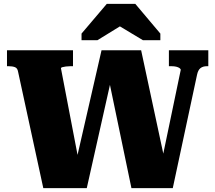

<svg xmlns="http://www.w3.org/2000/svg" viewBox="-20 -969 1109 989"><path d="M16 -710H356V-628H343Q331 -628 319.5 -626.5Q308 -625 301 -623Q294 -621 294 -617L386 -137L373 -143L503 -710H707L829 -141L812 -134L911 -609Q911 -614 904.5 -618.5Q898 -623 887.5 -625.5Q877 -628 863 -628H850V-710H1053V-628H1046Q1025 -628 1012.5 -618Q1000 -608 995 -584L870 0H657L539 -567L554 -566L427 0H203L73 -600Q70 -618 57 -623Q44 -628 24 -628H16ZM677 -949H530L400 -796V-762H482L643 -861L553 -860L716 -762H806V-796Z"/></svg>

Font: Roboto Serif 20pt ExtraBold
Style: Regular
Weight: 800
Version: Version 1.008